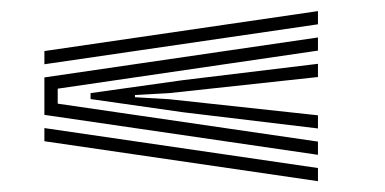

<svg xmlns="http://www.w3.org/2000/svg" viewBox="-20 -540 693 346"><path d="M553 -496.2V-520L60 -448V-424.2ZM553 -261V-284.8L84 -353.2V-380.2L553 -448.8V-472.5L60 -400.5V-333ZM553 -308.5V-332.2L285 -361.2L223.2 -364.8V-368.8L285 -372.2L553 -401.2V-425L309.2 -395.5L143.2 -372.2V-361.5L309.2 -337.8ZM553 -213.5V-237.2L60 -309.2V-285.5Z"/></svg>

Font: Big Shoulders Inline Text Black
Style: Regular
Weight: 900
Designer: Patric King
Foundry: XO Type Co
Version: Version 1.000